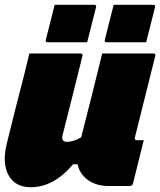

<svg xmlns="http://www.w3.org/2000/svg" viewBox="-29 -774 671 804"><path d="M94 -550H308Q319 -550 316 -539Q296 -457 275 -374Q254 -291 233 -208Q227 -180 251 -180Q264 -180 278 -184Q292 -188 311 -199Q333 -286 355.5 -374.5Q378 -463 399 -550H613Q624 -550 621 -539Q579 -369 536 -199Q534 -193 537 -190Q539 -187 544 -187H573Q562 -142 550.5 -96.5Q539 -51 528 -6Q525 5 514 5H427Q374 5 339 -20.5Q304 -46 296 -86H277Q196 10 100 10Q34 10 6.5 -41Q-21 -92 0 -175Q18 -249 34.5 -314Q51 -379 70 -452Q76 -477 82 -501Q88 -525 94 -550ZM200 -754H365Q376 -754 373 -743L336 -597H171Q160 -597 163 -608ZM447 -754H612Q623 -754 620 -743L583 -597H418Q407 -597 410 -608Z"/></svg>

Font: Recursive Mn Lnr St XBk
Style: Italic
Weight: 1000
Italic angle: -15°
Monospace: yes
Version: Version 1.079;hotconv 1.0.112;makeotfexe 2.5.65598; ttfautoh